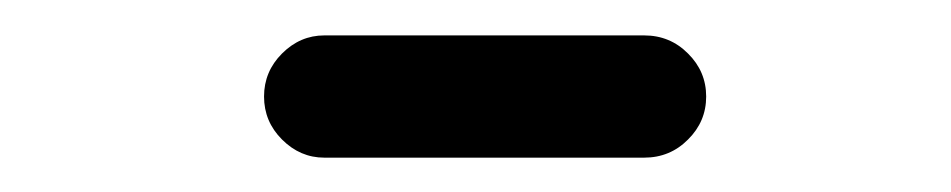

<svg xmlns="http://www.w3.org/2000/svg" viewBox="-20 -567 540 109"><path d="M164.1 -477.5Q150.4 -477.5 140.1 -487.8Q129.9 -498 129.9 -512.2Q129.9 -526.4 140.1 -536.6Q150.4 -546.9 164.1 -546.9H345.7Q360.4 -546.9 370.6 -536.6Q380.9 -526.4 380.9 -512.2Q380.9 -498 370.6 -487.8Q360.4 -477.5 345.7 -477.5Z"/></svg>

Font: Rounded-X Mgen+ 1mn regular
Style: Regular
Weight: 400
Designer: [Source Han Sans]
Ryoko NISHIZUKA  (kana & ideographs); Paul D. Hunt (Latin, Greek & Cyrillic); Wenlong ZHANG  (bopomofo
Version: Version 1.059.20150602